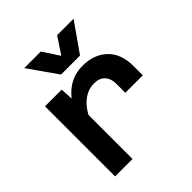

<svg xmlns="http://www.w3.org/2000/svg" viewBox="-211 -930 1073 1073"><g transform="rotate(-45 325.0 -393.5)"><path d="M454 -290V-362Q454 -402 432 -426.5Q410 -451 367 -451Q317 -451 274 -415.5Q231 -380 197 -299L182 -420Q206 -468 237.5 -500.5Q269 -533 307.5 -549.5Q346 -566 393 -566Q480 -566 536 -514Q592 -462 592 -362V-290ZM83 0V-554H215L221 -446V0ZM152 -787H283L347 -689L412 -787H542L422 -616H272Z"/></g></svg>

Font: Azeret Mono Thin SemiBold
Style: Regular
Weight: 600
Version: Version 1.002